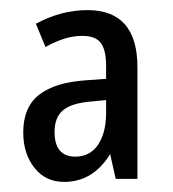

<svg xmlns="http://www.w3.org/2000/svg" viewBox="-20 -742 342 380"><path d="M153 -722Q252 -722 252 -609V-388H209L198 -437Q164 -382 107 -382Q70 -382 48 -410Q26 -438 26 -480Q26 -530 57.5 -554.5Q89 -579 149 -583L190 -586V-612Q190 -643 179.5 -657Q169 -671 143 -671Q125 -671 107.5 -665.5Q90 -660 70 -649L51 -695Q101 -722 153 -722ZM160 -541Q122 -538 105 -524Q88 -510 88 -481Q88 -432 129 -432Q158 -432 174 -455.5Q190 -479 190 -519V-544Z"/></svg>

Font: Noto Sans Malayalam ExtraCondensed
Style: Regular
Weight: 400
Width: 2
Designer: Jelle Bosma - Monotype Design Team
Foundry: Monotype Imaging Inc.
Version: Version 2.104; ttfautohint (v1.8.4.7-5d5b)